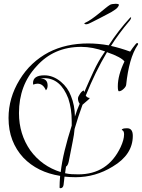

<svg xmlns="http://www.w3.org/2000/svg" viewBox="-20 -898 751 1012"><path d="M298 94Q294 94 294 90Q294 62 297 29Q177 10 103 -67Q65 -108 45 -160Q25 -212 25 -276Q25 -382 83 -477Q112 -525 150.5 -561Q189 -597 236 -622Q327 -669 445 -669Q471 -669 498 -666.5Q525 -664 553 -659Q604 -738 666 -805L670 -807Q671 -807 671 -805Q671 -799 665 -791Q633 -753 608 -719Q583 -685 565 -656Q614 -645 666 -626Q672 -636 679 -645Q686 -654 693 -663Q699 -671 703 -671Q708 -671 708 -666Q707 -665 707 -663Q682 -626 667 -572.5Q652 -519 645 -451Q644 -441 631 -429Q618 -417 607 -417Q601 -417 601 -443Q601 -501 636 -574Q628 -585 605 -597.5Q582 -610 544 -623Q482 -519 432 -394Q440 -382 452 -382Q459 -382 415 -346Q392 -284 373 -218Q371 -190 363.5 -154Q356 -118 348 -75L342 -45Q337 -24 328 -20Q327 -12 325.5 -3Q324 6 323 15Q340 19 357.5 20Q375 21 393 21Q548 21 616 -123Q634 -162 634 -190Q634 -208 624 -212Q622 -212 622 -213Q622 -222 650 -222Q680 -222 680 -182Q680 -83 574 -20Q483 36 379 36Q349 36 320 33Q319 40 318 51.5Q317 63 315 77Q312 94 298 94ZM300 9Q306 -44 321 -105.5Q336 -167 358 -236V-259Q358 -325 340 -379Q299 -486 213 -486Q208 -486 203 -485.5Q198 -485 193 -484Q231 -484 231 -447Q231 -431 222 -422Q207 -457 178 -457Q168 -457 155 -452Q154 -454 154 -460Q154 -501 214 -501Q260 -501 301 -467Q338 -436 354 -392Q374 -344 375 -284Q380 -301 386.5 -318Q393 -335 400 -351Q391 -363 391 -379Q391 -388 402 -404Q413 -420 422 -421L424 -412Q450 -472 474 -523.5Q498 -575 525 -614L534 -627Q468 -651 408 -651Q263 -651 172 -548Q80 -449 80 -302Q80 -191 140 -105Q201 -22 300 9ZM434 -770Q429 -770 425.5 -772.5Q422 -775 429 -778Q443 -784 462.5 -797.5Q482 -811 501.5 -827Q521 -843 536.5 -855.5Q552 -868 559 -872Q563 -875 572 -876.5Q581 -878 589 -878Q607 -878 607 -872Q606 -867 599.5 -858.5Q593 -850 568 -835Q566 -834 547.5 -824Q529 -814 505.5 -802Q482 -790 463 -780.5Q444 -771 441 -771Q439 -770 434 -770Z"/></svg>

Font: Lavishly Yours
Style: Regular
Weight: 400
Designer: Robert E. Leuschke
Foundry: Robert E. Leuschke
Version: Version 1.010; ttfautohint (v1.8.3)